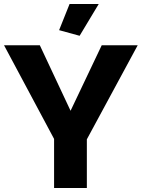

<svg xmlns="http://www.w3.org/2000/svg" viewBox="-20 -935 705 955"><path d="M326 -915 274 -785 376 -757 471 -915ZM249 -244V0H412V-242L665 -710H486L331 -384L178 -710H0Z"/></svg>

Font: RT Raleway ExtraBold
Style: Regular
Weight: 400
Designer: Matt McInerney, Pablo Impallari, Rodrigo Fuenzalida — Edited by Milan Moffatt in April 2016
Foundry: Matt McInerney, Pablo Impallari, Rodrigo Fuenzalida — Edited by Milan Moffatt in April 2016
Version: Version 3.001